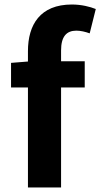

<svg xmlns="http://www.w3.org/2000/svg" viewBox="-20 -832 445 852"><path d="M405 -792C380 -802 342 -812 299 -812C158 -812 104 -722 104 -605V-559L29 -553V-444H104V0H251V-444H356V-560H251V-608C251 -670 275 -696 319 -696C337 -696 359 -691 378 -684Z"/></svg>

Font: Noto Sans T Chinese Bold
Style: Bold
Weight: 700
Designer: Ryoko NISHIZUKA (kana & ideographs); Paul D. Hunt (Latin, Greek & Cyrillic); Wenlong ZHANG (bopomofo); Sandoll Communica
Foundry: Adobe Systems Incorporated
Version: Version 1.000;PS 1;hotconv 1.0.78;makeotf.lib2.5.61930